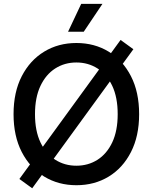

<svg xmlns="http://www.w3.org/2000/svg" viewBox="-20 -964 803 1010"><path d="M381.8 10.3Q287.1 10.3 212.4 -35.2Q137.7 -80.6 94.5 -164.3Q51.3 -248 51.3 -363.3Q51.3 -479.5 94.5 -563.2Q137.7 -647 212.4 -692.4Q287.1 -737.8 381.8 -737.8Q477.1 -737.8 551.5 -692.4Q626 -647 668.9 -563.2Q711.9 -479.5 711.9 -363.3Q711.9 -248 668.9 -164.1Q626 -80.1 551.5 -34.9Q477.1 10.3 381.8 10.3ZM381.8 -92.3Q443.8 -92.3 492.9 -123.5Q542 -154.8 570.6 -215.3Q599.1 -275.9 599.1 -363.3Q599.1 -451.7 570.6 -512.2Q542 -572.8 492.9 -604Q443.8 -635.3 381.8 -635.3Q319.8 -635.3 270.5 -603.8Q221.2 -572.3 192.6 -511.7Q164.1 -451.2 164.1 -363.3Q164.1 -275.9 192.6 -215.6Q221.2 -155.3 270.5 -123.8Q319.8 -92.3 381.8 -92.3ZM149.4 26.4 82 -22.5 614.3 -753.9 681.6 -705.1ZM337.9 -796.9 407.2 -943.8H519L420.4 -796.9Z"/></svg>

Font: V-Inter
Style: Medium-500
Weight: 500
Designer: Rasmus Andersson
Foundry: rsms
Version: Version 4.000;git-4146feb